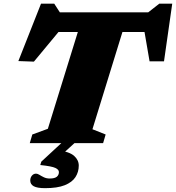

<svg xmlns="http://www.w3.org/2000/svg" viewBox="-20 -764 940 1025"><path d="M785.5 -593H228.5L314.5 -620L161 -435L78 -438L199 -744.5H269.5L311.5 -679.5L235 -698H832.5L747.5 -679.5L830.5 -744.5H899.5L855.5 -436.5H778.5L745 -631ZM411 -643H649L473.5 -74L544 -46L530.5 0H139L152.5 -46L235.5 -76.5ZM221 240.5Q178.5 240.5 160 230.2Q141.5 220 141.5 199.5Q141.5 184 150.5 173.5Q159.5 163 172.5 163Q180.5 163 190.8 169.5Q201 176 214.5 182.5Q228 189 245.5 189Q271.5 189 283 179.8Q294.5 170.5 294.5 154.5Q294.5 141.5 275.5 132.5Q256.5 123.5 195 117L200.5 99L334 -24.5H404.5L268.5 99.5L284.5 36Q351 46 375.8 68.2Q400.5 90.5 400.5 120Q400.5 154 382.8 181.5Q365 209 325.5 224.8Q286 240.5 221 240.5Z"/></svg>

Font: Newsreader 9pt ExtraBold
Style: Italic
Weight: 800
Italic angle: -17°
Designer: Hugues Gentile
Foundry: Production Type
Version: Version 1.003